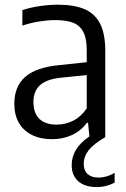

<svg xmlns="http://www.w3.org/2000/svg" viewBox="-20 -570 522 798"><path d="M456.5 148.5V188.5Q441 197.5 421.8 202.5Q402.5 207.5 382.5 207.5Q332.5 207.5 305.2 183.2Q278 159 278 116.5Q278 82 295.5 52.8Q313 23.5 351.5 -3L346 -59.5H341Q316.5 -26 279 -8.8Q241.5 8.5 196 8.5Q148.5 8.5 113 -9Q77.5 -26.5 58.5 -59.5Q39.5 -92.5 39.5 -138.5Q39.5 -211 85.2 -250.8Q131 -290.5 228 -299.5L340.5 -311.5V-362.5Q340.5 -410.5 326.2 -437.5Q312 -464.5 283.8 -475.5Q255.5 -486.5 209.5 -486.5Q179 -486.5 143 -480.8Q107 -475 73 -463.5V-528Q104.5 -538.5 144.2 -544.5Q184 -550.5 220 -550.5Q287.5 -550.5 330.8 -532.2Q374 -514 395.8 -472Q417.5 -430 417.5 -358.5V0Q369 28 348.5 54.2Q328 80.5 328 111.5Q328 138.5 344 153.2Q360 168 389 168Q423.5 168 456.5 148.5ZM340.5 -119.5V-258L233 -247Q174 -241 146.5 -216.2Q119 -191.5 119 -146.5Q119 -99.5 143.8 -75.8Q168.5 -52 216 -52Q251 -52 283.5 -68Q316 -84 340.5 -119.5Z"/></svg>

Font: Encode Sans Semi Condensed
Style: Regular
Weight: 400
Width: 4
Designer: Multiple Designers
Foundry: Impallari Type
Version: Version 2.000